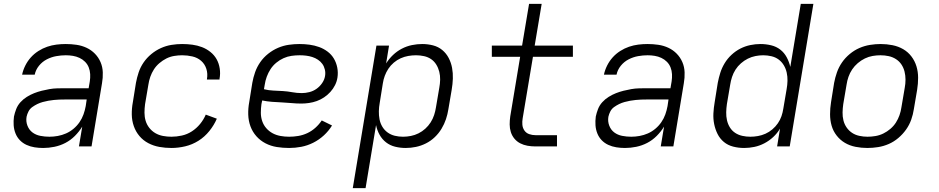

<svg xmlns="http://www.w3.org/2000/svg" viewBox="-20 -755 4840 990"><path d="M203 8Q203 8 203 8Q203 8 203 8H202Q180 8 158 4.5Q136 1 116.5 -8Q97 -17 82.5 -32Q68 -47 60 -67Q52 -87 50.5 -109Q49 -131 52 -154Q56 -173 63.5 -192.5Q71 -212 85.5 -228Q100 -244 118.5 -255.5Q137 -267 156 -274.5Q175 -282 195 -287Q215 -292 235 -295.5Q255 -299 275 -299.5Q295 -300 314 -300H437L443 -335Q446 -354 445 -372.5Q444 -391 437.5 -407.5Q431 -424 418.5 -436.5Q406 -449 390 -456.5Q374 -464 356 -467Q338 -470 319 -470Q295 -470 270 -465.5Q245 -461 221.5 -449Q198 -437 181 -416Q164 -395 159 -370H94Q99 -394 110.5 -417Q122 -440 139 -459Q156 -478 178 -492Q200 -506 223.5 -514Q247 -522 271 -525Q295 -528 319 -528Q347 -528 374.5 -524Q402 -520 426.5 -508.5Q451 -497 469.5 -478Q488 -459 498.5 -434.5Q509 -410 510 -382Q511 -354 506 -326L452 0H387L404 -102Q388 -76 366 -54Q344 -32 317 -18Q290 -4 260.5 2Q231 8 203 8ZM235 -50Q256 -50 278 -54Q300 -58 320.5 -67Q341 -76 359 -91Q377 -106 390 -125Q403 -144 410.5 -165Q418 -186 422 -208L427 -242H314Q300 -242 286 -241.5Q272 -241 257.5 -239.5Q243 -238 229 -235.5Q215 -233 200.5 -229Q186 -225 172.5 -218.5Q159 -212 146.5 -203Q134 -194 127 -180.5Q120 -167 117 -153Q113 -129 121.5 -107Q130 -85 147.5 -72Q165 -59 188 -54.5Q211 -50 235 -50Z M864 8Q832 8 801.5 2.5Q771 -3 744.5 -17Q718 -31 699 -53.5Q680 -76 670 -104.5Q660 -133 659.5 -164.5Q659 -196 665 -228L681 -328Q686 -355 695 -382Q704 -409 720.5 -433Q737 -457 760 -476Q783 -495 809.5 -507Q836 -519 864 -523.5Q892 -528 919 -528Q946 -528 972 -524.5Q998 -521 1021.5 -512Q1045 -503 1065 -487Q1085 -471 1097 -449.5Q1109 -428 1113 -401.5Q1117 -375 1112 -349Q1112 -348 1112 -347Q1112 -346 1112 -345H1047Q1047 -346 1047 -346.5Q1047 -347 1047 -347Q1052 -375 1044 -400Q1036 -425 1017 -441.5Q998 -458 972 -464Q946 -470 919 -470Q899 -470 878 -466.5Q857 -463 838 -453.5Q819 -444 802 -429.5Q785 -415 773.5 -397Q762 -379 755 -359Q748 -339 745 -318L728 -218Q725 -196 725 -174Q725 -152 731 -132Q737 -112 750 -95.5Q763 -79 781 -68.5Q799 -58 820.5 -54Q842 -50 864 -50Q890 -50 917.5 -56Q945 -62 969 -77.5Q993 -93 1011.5 -115.5Q1030 -138 1041 -164L1098 -143Q1084 -110 1059.5 -79.5Q1035 -49 1003 -29Q971 -9 935 -0.5Q899 8 864 8Z M1471 8Q1438 8 1407 3Q1376 -2 1349 -16Q1322 -30 1302 -52.5Q1282 -75 1271.5 -103.5Q1261 -132 1260 -164Q1259 -196 1265 -228L1281 -328Q1286 -356 1295.5 -383Q1305 -410 1322 -434.5Q1339 -459 1363 -478Q1387 -497 1414 -508.5Q1441 -520 1469 -524Q1497 -528 1524 -528Q1551 -528 1576.5 -524.5Q1602 -521 1625.5 -512.5Q1649 -504 1669 -489Q1689 -474 1701.5 -453Q1714 -432 1719 -406.5Q1724 -381 1720 -355Q1717 -335 1707.5 -316Q1698 -297 1683.5 -281Q1669 -265 1651 -253Q1633 -241 1613.5 -234Q1594 -227 1573.5 -224Q1553 -221 1534 -221Q1508 -221 1483 -223.5Q1458 -226 1432.5 -227Q1407 -228 1381.5 -230Q1356 -232 1332 -237L1328 -218Q1325 -196 1325 -173.5Q1325 -151 1332 -130.5Q1339 -110 1353 -94Q1367 -78 1385.5 -68Q1404 -58 1426 -54Q1448 -50 1471 -50Q1494 -50 1518 -54Q1542 -58 1564.5 -68.5Q1587 -79 1606 -96Q1625 -113 1639 -134L1692 -108Q1675 -80 1650 -57Q1625 -34 1595 -19Q1565 -4 1533.5 2Q1502 8 1471 8ZM1536 -275Q1555 -275 1575 -280Q1595 -285 1612 -297Q1629 -309 1641 -326.5Q1653 -344 1656 -363Q1659 -380 1655 -396.5Q1651 -413 1642 -425.5Q1633 -438 1619.5 -447Q1606 -456 1590.5 -461Q1575 -466 1558.5 -468Q1542 -470 1525 -470Q1504 -470 1483 -467Q1462 -464 1442 -455Q1422 -446 1404.5 -431.5Q1387 -417 1375 -398.5Q1363 -380 1355.5 -359.5Q1348 -339 1345 -318L1341 -295Q1365 -289 1389.5 -288Q1414 -287 1438.5 -285.5Q1463 -284 1487 -279.5Q1511 -275 1536 -275Z M1799 215 1921 -520H1986L1971 -428Q1986 -452 2006.5 -471.5Q2027 -491 2052 -504Q2077 -517 2104 -522.5Q2131 -528 2157 -528Q2186 -528 2213 -521Q2240 -514 2260.5 -497Q2281 -480 2293.5 -456Q2306 -432 2311 -405Q2316 -378 2315 -349.5Q2314 -321 2309 -292L2292 -192Q2288 -166 2279.5 -140.5Q2271 -115 2256.5 -91Q2242 -67 2221.5 -47.5Q2201 -28 2176 -15.5Q2151 -3 2124.5 2.5Q2098 8 2072 8Q2044 8 2017.5 1.5Q1991 -5 1970.5 -21Q1950 -37 1937 -60.5Q1924 -84 1919 -110L1865 215ZM2058 -50Q2078 -50 2098.5 -54Q2119 -58 2138 -67.5Q2157 -77 2173 -91.5Q2189 -106 2200.5 -124Q2212 -142 2218.5 -162Q2225 -182 2228 -202L2245 -302Q2249 -323 2249.5 -344Q2250 -365 2245 -385Q2240 -405 2229.5 -422Q2219 -439 2203 -450Q2187 -461 2166.5 -465.5Q2146 -470 2125 -470Q2105 -470 2085 -466.5Q2065 -463 2046 -454.5Q2027 -446 2010.5 -432Q1994 -418 1982.5 -400.5Q1971 -383 1964 -364Q1957 -345 1954 -325L1938 -225Q1934 -203 1933.5 -181.5Q1933 -160 1937 -139.5Q1941 -119 1951.5 -101.5Q1962 -84 1978.5 -72Q1995 -60 2015.5 -55Q2036 -50 2058 -50Z M2741 0Q2720 0 2700 -3.5Q2680 -7 2662.5 -16Q2645 -25 2632.5 -40Q2620 -55 2614 -74Q2608 -93 2608 -113.5Q2608 -134 2611 -155L2662 -462H2516V-520H2672L2708 -735H2773L2737 -520H2934V-462H2728L2675 -145Q2672 -128 2673.5 -111.5Q2675 -95 2684 -82Q2693 -69 2708.5 -63.5Q2724 -58 2741 -58H2852V0Z M3203 8Q3203 8 3203 8Q3203 8 3203 8H3202Q3180 8 3158 4.5Q3136 1 3116.5 -8Q3097 -17 3082.5 -32Q3068 -47 3060 -67Q3052 -87 3050.5 -109Q3049 -131 3052 -154Q3056 -173 3063.5 -192.5Q3071 -212 3085.5 -228Q3100 -244 3118.5 -255.5Q3137 -267 3156 -274.5Q3175 -282 3195 -287Q3215 -292 3235 -295.5Q3255 -299 3275 -299.5Q3295 -300 3314 -300H3437L3443 -335Q3446 -354 3445 -372.5Q3444 -391 3437.5 -407.5Q3431 -424 3418.5 -436.5Q3406 -449 3390 -456.5Q3374 -464 3356 -467Q3338 -470 3319 -470Q3295 -470 3270 -465.5Q3245 -461 3221.5 -449Q3198 -437 3181 -416Q3164 -395 3159 -370H3094Q3099 -394 3110.5 -417Q3122 -440 3139 -459Q3156 -478 3178 -492Q3200 -506 3223.5 -514Q3247 -522 3271 -525Q3295 -528 3319 -528Q3347 -528 3374.5 -524Q3402 -520 3426.5 -508.5Q3451 -497 3469.5 -478Q3488 -459 3498.5 -434.5Q3509 -410 3510 -382Q3511 -354 3506 -326L3452 0H3387L3404 -102Q3388 -76 3366 -54Q3344 -32 3317 -18Q3290 -4 3260.5 2Q3231 8 3203 8ZM3235 -50Q3256 -50 3278 -54Q3300 -58 3320.5 -67Q3341 -76 3359 -91Q3377 -106 3390 -125Q3403 -144 3410.5 -165Q3418 -186 3422 -208L3427 -242H3314Q3300 -242 3286 -241.5Q3272 -241 3257.5 -239.5Q3243 -238 3229 -235.5Q3215 -233 3200.5 -229Q3186 -225 3172.5 -218.5Q3159 -212 3146.5 -203Q3134 -194 3127 -180.5Q3120 -167 3117 -153Q3113 -129 3121.5 -107Q3130 -85 3147.5 -72Q3165 -59 3188 -54.5Q3211 -50 3235 -50Z M3817 8Q3788 8 3760.5 1Q3733 -6 3712.5 -23Q3692 -40 3680 -64Q3668 -88 3662.5 -115Q3657 -142 3658.5 -170.5Q3660 -199 3665 -228L3681 -328Q3686 -354 3694 -379.5Q3702 -405 3716.5 -429Q3731 -453 3752 -472.5Q3773 -492 3797.5 -504.5Q3822 -517 3848.5 -522.5Q3875 -528 3901 -528Q3929 -528 3956 -521.5Q3983 -515 4003.5 -499Q4024 -483 4036.5 -459.5Q4049 -436 4055 -410L4109 -735H4174L4052 0H3987L4002 -92Q3988 -68 3967 -48.5Q3946 -29 3921 -16Q3896 -3 3869.5 2.5Q3843 8 3817 8ZM3849 -50Q3868 -50 3888 -53.5Q3908 -57 3927 -65.5Q3946 -74 3962.5 -88Q3979 -102 3991 -119.5Q4003 -137 4009.5 -156Q4016 -175 4019 -195L4036 -295Q4040 -317 4040.5 -338.5Q4041 -360 4036.5 -380.5Q4032 -401 4021.5 -418.5Q4011 -436 3995 -448Q3979 -460 3958 -465Q3937 -470 3915 -470Q3896 -470 3875.5 -466Q3855 -462 3836 -452.5Q3817 -443 3800.5 -428.5Q3784 -414 3772.5 -396Q3761 -378 3754.5 -358Q3748 -338 3745 -318L3728 -218Q3725 -197 3724.5 -176Q3724 -155 3728.5 -135Q3733 -115 3743.5 -98Q3754 -81 3770.5 -70Q3787 -59 3807.5 -54.5Q3828 -50 3849 -50Z M4452 8Q4452 8 4452 8Q4452 8 4452 8Q4421 8 4391 2Q4361 -4 4336.5 -18.5Q4312 -33 4294 -56Q4276 -79 4268 -107Q4260 -135 4260 -166Q4260 -197 4265 -228L4281 -328Q4286 -355 4295.5 -382Q4305 -409 4321.5 -433Q4338 -457 4361.5 -476.5Q4385 -496 4411.5 -507.5Q4438 -519 4466 -523.5Q4494 -528 4521 -528Q4521 -528 4521 -528Q4521 -528 4521 -528Q4552 -528 4582 -522Q4612 -516 4637 -501.5Q4662 -487 4679.5 -464Q4697 -441 4705.5 -413Q4714 -385 4714 -354Q4714 -323 4709 -292L4692 -192Q4688 -165 4678.5 -138Q4669 -111 4652 -87Q4635 -63 4612 -43.5Q4589 -24 4562.5 -12.5Q4536 -1 4508 3.5Q4480 8 4452 8ZM4453 -50Q4473 -50 4494 -53.5Q4515 -57 4534.5 -66.5Q4554 -76 4571 -90.5Q4588 -105 4599.5 -123Q4611 -141 4618 -161Q4625 -181 4628 -202L4645 -302Q4649 -323 4649 -344.5Q4649 -366 4644 -386Q4639 -406 4628 -422.5Q4617 -439 4600 -450Q4583 -461 4562.5 -465.5Q4542 -470 4520 -470Q4500 -470 4479.5 -466.5Q4459 -463 4439.5 -453.5Q4420 -444 4403 -429.5Q4386 -415 4374 -397Q4362 -379 4355 -359Q4348 -339 4345 -318L4328 -218Q4325 -197 4324.5 -175.5Q4324 -154 4329 -134Q4334 -114 4345.5 -97.5Q4357 -81 4373.5 -70Q4390 -59 4411 -54.5Q4432 -50 4453 -50Z"/></svg>

Font: Iosevka SS04 Light Extended
Style: Italic
Weight: 300
Width: 7
Italic angle: -9°
Monospace: yes
Designer: Belleve Invis
Foundry: Belleve Invis
Version: Version 19.0.0; ttfautohint (v1.8.4)